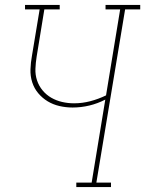

<svg xmlns="http://www.w3.org/2000/svg" viewBox="-20 -755 586 775"><path d="M288 0V-18H350L405 -353Q374 -337 340.5 -329Q307 -321 273 -321Q246 -321 220 -327Q194 -333 172.5 -346Q151 -359 134.5 -378.5Q118 -398 110 -423Q102 -448 103 -475.5Q104 -503 109 -530L140 -717H81V-735H221V-717H159L128 -527Q124 -502 123 -477.5Q122 -453 129.5 -430.5Q137 -408 152 -390Q167 -372 187 -360.5Q207 -349 230.5 -343.5Q254 -338 279 -338Q312 -338 344.5 -346.5Q377 -355 408 -370L465 -717H406V-735H546V-717H485L369 -18H428V0Z"/></svg>

Font: Iosevka Slab Thin
Style: Italic
Weight: 100
Italic angle: -9°
Monospace: yes
Designer: Belleve Invis
Foundry: Belleve Invis
Version: Version 11.1.1; ttfautohint (v1.8.3)